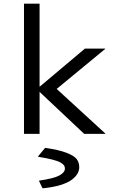

<svg xmlns="http://www.w3.org/2000/svg" viewBox="-20 -730 654 1047"><path d="M195.8 -710V-256.8L442.9 -464.8H553.2V-462.9L289.1 -245.1L554.2 -2V0H439L195.8 -229V0H110.8V-710ZM211.9 296.9 192.9 256.8V254.9Q272.5 243.7 303.2 227.1Q334 210.4 334 189Q334 179.2 329.1 171.9Q324.2 164.6 309.8 156.2Q295.4 147.9 264.9 140.1Q234.4 132.3 188 125V122.1L226.1 76.2Q300.3 86.9 342.3 103Q384.3 119.1 398.2 137.5Q412.1 155.8 412.1 182.1Q412.1 199.7 402.8 216.3Q393.6 232.9 372.3 249.5Q351.1 266.1 309.8 278.8Q268.6 291.5 211.9 296.9Z"/></svg>

Font: IntelOne Mono
Style: Regular
Weight: 400
Designer: Fred Shallcrass
Foundry: Frere-Jones Type LLC
Version: Version 1.200;hotconv 1.1.0;makeotfexe 2.6.0;FJTRelease1.2